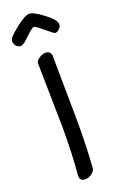

<svg xmlns="http://www.w3.org/2000/svg" viewBox="-166 -894 573 937"><g transform="rotate(-20 120.5 -425.5)"><path d="M194 -814Q144 -852 122 -852Q99 -852 49 -812Q-2 -772 -2 -756Q-2 -741 7 -729Q18 -718 31 -718Q45 -718 78 -751Q112 -784 121 -784Q129 -784 167 -752Q205 -720 211 -720Q220 -720 231 -730Q243 -741 243 -754Q243 -777 194 -814ZM131 -646Q115 -646 98.5 -635Q82 -624 80 -612L86 -276Q86 -124 76 -28Q76 1 104 1Q121 1 137.5 -10.5Q154 -22 156 -37Q164 -141 164 -276L160 -623Q155 -646 131 -646Z"/></g></svg>

Font: Patrick Hand SC
Style: Regular
Weight: 400
Designer: Patrick Wagesreiter
Foundry: Patrick Wagesreiter
Version: Version 2.001; ttfautohint (v1.8.2)